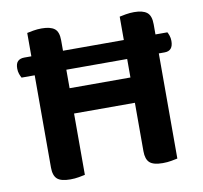

<svg xmlns="http://www.w3.org/2000/svg" viewBox="-72 -692 822 777"><g transform="rotate(-10 339.0 -304.0)"><path d="M217 -1Q208 1 191.5 4Q175 7 156 7Q118 7 102.5 -7Q87 -21 87 -54V-433H33Q29 -440 25.5 -450Q22 -460 22 -472Q22 -493 31.5 -502Q41 -511 58 -511H87V-607Q95 -609 112.5 -612Q130 -615 147 -615Q183 -615 200 -602Q217 -589 217 -554V-511H467V-607Q475 -609 492.5 -612Q510 -615 527 -615Q563 -615 580 -601.5Q597 -588 597 -553V-511H646Q649 -506 652.5 -496Q656 -486 656 -474Q656 -433 621 -433H597V-1Q588 1 571.5 4Q555 7 536 7Q498 7 482.5 -7Q467 -21 467 -54V-253H217ZM467 -357V-433H217V-357Z"/></g></svg>

Font: Baloo 2 Latin SemiBold
Style: Regular
Weight: 400
Designer: Sarang Kulkarni and Ek Type
Foundry: Ek Type
Version: Version 1.001